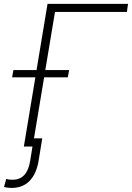

<svg xmlns="http://www.w3.org/2000/svg" viewBox="-62 -747 672 979"><path d="M-30.2 165.1Q-27.7 166.2 -23.8 167.1Q-19.9 168 -15.3 168.5Q-10.7 169 -6 169.2Q-1.4 169.4 2.5 169.4Q76.3 169.4 91.6 74.2L103.7 0H59.7L118.3 -352.6H-0.4L6.4 -389.6H124.3L180.4 -727.3H590.9L584.9 -686.1H218.4L169 -389.6H290.5L283.7 -352.6H163L111.2 -41.5H153.4L134.6 74.2Q123.6 139.6 88.8 175.4Q54 211.3 -3.2 211.3Q-22.7 211.3 -41.5 206.3Z"/></svg>

Font: Inter P Extra Light
Style: Italic
Weight: 200
Italic angle: 9.39999°
Designer: Rasmus Andersson
Foundry: rsms
Version: Version 3.018;git-588b23468